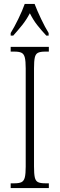

<svg xmlns="http://www.w3.org/2000/svg" viewBox="-20 -951 302 971"><path d="M34 0V-24H54Q77 -24 89 -30Q101 -36 105.5 -54Q110 -72 110 -108V-605Q110 -642 105.5 -660Q101 -678 89 -684Q77 -690 54 -690H34V-714H227V-690H208Q184 -690 172 -684Q160 -678 156 -660Q152 -642 152 -605V-109Q152 -72 156 -54Q160 -36 172 -30Q184 -24 208 -24H227V0ZM34 -784Q52 -813 72.5 -855Q93 -897 105 -931H155Q168 -897 188 -855Q208 -813 226 -784V-771H214Q188 -799 168 -824.5Q148 -850 131 -884Q113 -850 92.5 -824.5Q72 -799 47 -771H34Z"/></svg>

Font: Noto Serif Ethiopic ExtraCondensed ExtraLight
Style: Regular
Weight: 200
Width: 2
Designer: Monotype Design Team
Foundry: Monotype Imaging Inc.
Version: Version 2.102; ttfautohint (v1.8.4.7-5d5b)